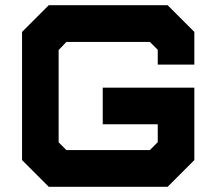

<svg xmlns="http://www.w3.org/2000/svg" viewBox="-20 -720 834 740"><path d="M168 0 65 -103V-597L168 -700H626L729 -597V-471H588V-528L557.5 -558.5H236L206 -527V-171.5L236 -141.5H557.5L588 -172V-241H376V-382H729V-103L626 0Z"/></svg>

Font: Tourney Expanded Black
Style: Regular
Weight: 900
Width: 7
Designer: Tyler Finck
Foundry: Etcetera Type Co
Version: Version 1.010; ttfautohint (v1.8.3)